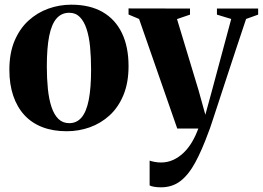

<svg xmlns="http://www.w3.org/2000/svg" viewBox="-20 -549 1122 820"><path d="M20 -250.5Q20 -322 42 -374.2Q64 -426.5 101.5 -460.8Q139 -495 186.2 -512Q233.5 -529 284.5 -529Q364 -529 418.5 -497.5Q473 -466 501 -407.2Q529 -348.5 529 -266.5Q529 -195.5 507.2 -143Q485.5 -90.5 448 -56.2Q410.5 -22 363.2 -5.2Q316 11.5 265 11.5Q206.5 11.5 161 -6Q115.5 -23.5 84.2 -57.5Q53 -91.5 36.5 -140.2Q20 -189 20 -250.5ZM276 -23Q307.5 -23 328.2 -47.2Q349 -71.5 359 -122.2Q369 -173 369 -251.5Q369 -303.5 364.8 -348Q360.5 -392.5 349.8 -425.2Q339 -458 321 -476.2Q303 -494.5 276 -494.5Q243 -494.5 221.8 -470.5Q200.5 -446.5 190.2 -395.8Q180 -345 180 -265Q180 -213.5 184.5 -169.2Q189 -125 200 -92Q211 -59 229.5 -41Q248 -23 276 -23ZM667.5 251Q651.5 251 638.5 248.8Q625.5 246.5 619 243V137Q627.5 140 640.8 142.5Q654 145 668 145Q695 145 719 134.2Q743 123.5 763.5 104Q784 84.5 799.8 58Q815.5 31.5 827 0H737L574 -468L529 -487V-513L791.5 -512.5V-486.5L736 -467.5L828 -163.5L857 -59L884 -157.5L967.5 -468L906.5 -486.5V-512.5H1082.5V-486.5L1031 -468Q1011 -408.5 989.8 -344.5Q968.5 -280.5 948.8 -220Q929 -159.5 912.5 -109.2Q896 -59 885.2 -26.2Q874.5 6.5 871 14Q842.5 92.5 813.8 145.2Q785 198 750.2 224.5Q715.5 251 667.5 251Z"/></svg>

Font: Merriweather 120pt
Style: Bold
Weight: 700
Designer: Eben Sorkin
Foundry: Eben Sorkin
Version: Version 2.100